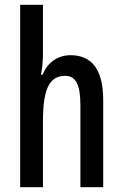

<svg xmlns="http://www.w3.org/2000/svg" viewBox="-20 -780 511 800"><path d="M159 -558V-760H64V0H159V-275C159 -405 184 -464 251 -464C296 -464 315 -428 315 -341V0H410V-363C410 -484 367 -550 274 -550C222 -550 178 -521 158 -469H151C156 -494 159 -528 159 -558Z"/></svg>

Font: Noto Sans Gujarati ExtraCondensed Medium
Style: Regular
Weight: 500
Width: 2
Designer: Jelle Bosma - Monotype Design Team, Universal Thirst
Foundry: Monotype Imaging Inc.
Version: Version 2.106